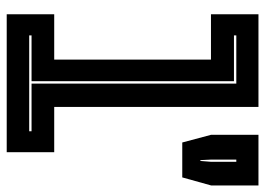

<svg xmlns="http://www.w3.org/2000/svg" viewBox="-129 -661 790 572"><g transform="rotate(90 266.0 -375.0)"><path d="M22.5 0V-141.5H157.5V-608.5H22.5V-750H298.5V-141.5H433.5V0ZM85.5 -67H371V-74H229V-684H85.5V-677H222V-74H85.5ZM404.5 -523 381.5 -609V-750H532.5V-609L508.5 -523ZM457 -577H459.5L462 -608V-684H455.5V-608Z"/></g></svg>

Font: Tourney ExtraBold
Style: Regular
Weight: 800
Designer: Tyler Finck
Foundry: Etcetera Type Co
Version: Version 1.015